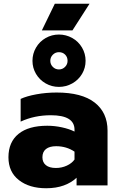

<svg xmlns="http://www.w3.org/2000/svg" viewBox="-20 -988 633 1023"><path d="M272 -968H457L366 -826H203ZM153 -664Q153 -702 172 -734.5Q191 -767 223.5 -785.5Q256 -804 294 -804Q332 -804 365 -785.5Q398 -767 417 -734.5Q436 -702 436 -664Q436 -626 417 -594Q398 -562 365 -543.5Q332 -525 294 -525Q256 -525 223.5 -543.5Q191 -562 172 -594Q153 -626 153 -664ZM340 -664Q340 -684 327 -697Q314 -710 294 -710Q275 -710 261.5 -696.5Q248 -683 248 -664Q248 -645 261.5 -631.5Q275 -618 294 -618Q313 -618 326.5 -631.5Q340 -645 340 -664ZM25 -150Q25 -231 78.5 -274.5Q132 -318 232 -318Q271 -318 310 -309.5Q349 -301 377 -287V-297Q377 -374 251 -374Q163 -374 90 -340V-461Q122 -476 174 -485.5Q226 -495 282 -495Q416 -495 484.5 -441.5Q553 -388 553 -292V0H388V-41Q361 -15 320 0Q279 15 226 15Q136 15 80.5 -28.5Q25 -72 25 -150ZM377 -138V-180Q334 -209 279 -209Q244 -209 225 -194Q206 -179 206 -150Q206 -123 224.5 -108Q243 -93 278 -93Q309 -93 336 -105.5Q363 -118 377 -138Z"/></svg>

Font: Prompt
Style: Bold
Weight: 700
Designer: Katatrad Team
Foundry: CadsonDemak
Version: Version 1.000